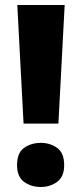

<svg xmlns="http://www.w3.org/2000/svg" viewBox="-20 -734 326 766"><path d="M213 -241H74L49 -714H238ZM48 -75Q48 -124 76 -144Q104 -164 143 -164Q180 -164 208 -144Q236 -124 236 -75Q236 -29 208 -8.5Q180 12 143 12Q104 12 76 -8.5Q48 -29 48 -75Z"/></svg>

Font: Noto Sans Cherokee ExtraBold
Style: Regular
Weight: 800
Designer: Monotype Design Team
Foundry: Monotype Imaging Inc.
Version: Version 2.001; ttfautohint (v1.8.4.7-5d5b)